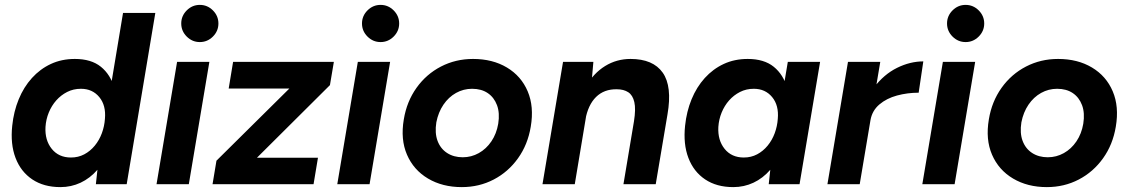

<svg xmlns="http://www.w3.org/2000/svg" viewBox="-20 -753 4615 785"><path d="M372 0 382 -93 483 -700H615L498 0ZM227 12Q159 12 112 -19.5Q65 -51 43.5 -107.5Q22 -164 30 -239Q36 -297 56.5 -347Q77 -397 110.5 -434Q144 -471 188 -491.5Q232 -512 286 -512Q353 -512 392.5 -480Q432 -448 447.5 -392.5Q463 -337 454 -263Q448 -196 428.5 -145Q409 -94 378.5 -59Q348 -24 309.5 -6Q271 12 227 12ZM270 -109Q300 -109 324.5 -122Q349 -135 367.5 -157.5Q386 -180 396.5 -208.5Q407 -237 409 -267Q414 -322 386 -356Q358 -390 311 -390Q280 -390 254.5 -377Q229 -364 210 -342.5Q191 -321 179.5 -293Q168 -265 166 -234Q163 -180 191.5 -144.5Q220 -109 270 -109Z M620 0 704 -500H836L752 0ZM797 -581Q766 -581 743.5 -603.5Q721 -626 721 -657Q721 -688 743.5 -710.5Q766 -733 797 -733Q828 -733 850.5 -710.5Q873 -688 873 -657Q873 -626 850.5 -603.5Q828 -581 797 -581Z M938 -16 865 -96 1260 -487 1329 -405ZM849 0 865 -96 946 -108H1280L1262 0ZM915 -391 933 -500H1345L1329 -405L1245 -391Z M1359 0 1443 -500H1575L1491 0ZM1536 -581Q1505 -581 1482.5 -603.5Q1460 -626 1460 -657Q1460 -688 1482.5 -710.5Q1505 -733 1536 -733Q1567 -733 1589.5 -710.5Q1612 -688 1612 -657Q1612 -626 1589.5 -603.5Q1567 -581 1536 -581Z M1868 12Q1789 12 1730 -23Q1671 -58 1644 -120.5Q1617 -183 1631 -265Q1643 -338 1683 -394Q1723 -450 1783 -481Q1843 -512 1914 -512Q1994 -512 2052.5 -477Q2111 -442 2137.5 -379.5Q2164 -317 2150 -235Q2138 -162 2098 -106Q2058 -50 1998.5 -19Q1939 12 1868 12ZM1872 -110Q1907 -110 1937.5 -127Q1968 -144 1989 -175Q2010 -206 2017 -247Q2024 -291 2012 -323Q2000 -355 1974 -372.5Q1948 -390 1910 -390Q1875 -390 1844.5 -373Q1814 -356 1793 -325Q1772 -294 1764 -253Q1757 -209 1769 -177Q1781 -145 1808 -127.5Q1835 -110 1872 -110Z M2198 0 2282 -500H2406L2398 -408L2330 0ZM2529 0 2572 -257 2709 -285 2661 0ZM2572 -257Q2580 -307 2573.5 -335.5Q2567 -364 2548.5 -376Q2530 -388 2502 -388Q2450 -389 2417 -356.5Q2384 -324 2373 -262L2329 -263Q2342 -343 2374.5 -398.5Q2407 -454 2454 -483Q2501 -512 2558 -512Q2650 -512 2689.5 -456Q2729 -400 2709 -285Z M3123 0 3133 -93 3201 -500H3333L3249 0ZM2978 12Q2910 12 2863 -19.5Q2816 -51 2794.5 -107.5Q2773 -164 2781 -239Q2787 -297 2807.5 -347Q2828 -397 2861.5 -434Q2895 -471 2939 -491.5Q2983 -512 3037 -512Q3104 -512 3143.5 -480Q3183 -448 3198.5 -392.5Q3214 -337 3205 -263Q3199 -196 3179.5 -145Q3160 -94 3129.5 -59Q3099 -24 3060.5 -6Q3022 12 2978 12ZM3021 -109Q3051 -109 3075.5 -122Q3100 -135 3118.5 -157.5Q3137 -180 3147.5 -208.5Q3158 -237 3160 -267Q3165 -322 3137 -356Q3109 -390 3062 -390Q3031 -390 3005.5 -377Q2980 -364 2961 -342.5Q2942 -321 2930.5 -293Q2919 -265 2917 -234Q2914 -180 2942.5 -144.5Q2971 -109 3021 -109Z M3363 0 3447 -500H3579L3495 0ZM3499 -261Q3513 -342 3553.5 -395.5Q3594 -449 3647.5 -475.5Q3701 -502 3755 -502L3736 -374Q3690 -374 3647.5 -362.5Q3605 -351 3575.5 -326Q3546 -301 3539 -262Z M3751 0 3835 -500H3967L3883 0ZM3928 -581Q3897 -581 3874.5 -603.5Q3852 -626 3852 -657Q3852 -688 3874.5 -710.5Q3897 -733 3928 -733Q3959 -733 3981.5 -710.5Q4004 -688 4004 -657Q4004 -626 3981.5 -603.5Q3959 -581 3928 -581Z M4260 12Q4181 12 4122 -23Q4063 -58 4036 -120.5Q4009 -183 4023 -265Q4035 -338 4075 -394Q4115 -450 4175 -481Q4235 -512 4306 -512Q4386 -512 4444.5 -477Q4503 -442 4529.5 -379.5Q4556 -317 4542 -235Q4530 -162 4490 -106Q4450 -50 4390.5 -19Q4331 12 4260 12ZM4264 -110Q4299 -110 4329.5 -127Q4360 -144 4381 -175Q4402 -206 4409 -247Q4416 -291 4404 -323Q4392 -355 4366 -372.5Q4340 -390 4302 -390Q4267 -390 4236.5 -373Q4206 -356 4185 -325Q4164 -294 4156 -253Q4149 -209 4161 -177Q4173 -145 4200 -127.5Q4227 -110 4264 -110Z"/></svg>

Font: Figtree Light
Style: Bold Italic
Weight: 700
Italic angle: -9.5°
Version: Version 2.000